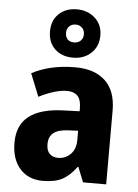

<svg xmlns="http://www.w3.org/2000/svg" viewBox="-58 -887 677 942"><g transform="rotate(5 280.5 -416.5)"><path d="M300 -559Q395 -559 447.5 -509.5Q500 -460 500 -363V0H386L357 -73H353Q322 -30 285.5 -10Q249 10 188 10Q117 10 75.5 -37Q34 -84 34 -165Q34 -252 90.5 -295.5Q147 -339 256 -343L339 -346V-361Q339 -403 321 -421.5Q303 -440 270 -440Q239 -440 203.5 -429Q168 -418 131 -399L86 -511Q128 -534 182 -546.5Q236 -559 300 -559ZM295 -248Q242 -246 219 -227Q196 -208 196 -172Q196 -140 211.5 -124.5Q227 -109 253 -109Q290 -109 315 -134.5Q340 -160 340 -204V-250ZM283 -605Q228 -605 194 -637.5Q160 -670 160 -724Q160 -778 194 -810.5Q228 -843 283 -843Q336 -843 372 -810.5Q408 -778 408 -725Q408 -671 372.5 -638Q337 -605 283 -605ZM283 -680Q302 -680 314.5 -692Q327 -704 327 -724Q327 -744 314.5 -756Q302 -768 283 -768Q264 -768 251.5 -756Q239 -744 239 -724Q239 -704 250 -692Q261 -680 283 -680Z"/></g></svg>

Font: Noto Sans Lao UI SemCond ExtBd
Style: Regular
Weight: 800
Width: 4
Designer: Monotype Design Team
Foundry: Monotype Imaging Inc.
Version: Version 2.000; ttfautohint (v1.8.4.7-5d5b)